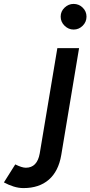

<svg xmlns="http://www.w3.org/2000/svg" viewBox="-152 -746 462 981"><path d="M-32 215Q-57 215 -82.5 207Q-108 199 -132 186L-74 94Q-40 111 -20 111Q38 111 51 38L141 -500H252L161 46Q147 129 97.5 172Q48 215 -32 215ZM224 -595Q198 -595 178 -614.5Q158 -634 158 -661Q158 -688 178 -707Q198 -726 224 -726Q251 -726 270.5 -707Q290 -688 290 -661Q290 -634 270.5 -614.5Q251 -595 224 -595Z"/></svg>

Font: Figtree SemiBold
Style: Italic
Weight: 600
Italic angle: -9.5°
Foundry: Erik Kennedy
Version: Version 2.001;gftools[0.9.30]